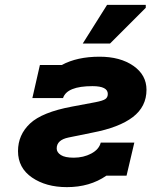

<svg xmlns="http://www.w3.org/2000/svg" viewBox="-20 -754 622 789"><path d="M113 -351 144 -487H234Q297 -521 389 -521Q474 -521 528 -483.5Q582 -446 582 -385Q582 -316 526 -273Q470 -230 360 -209L262 -189Q213 -179 213 -144Q213 -128 230 -117Q247 -106 283 -106Q323 -106 355 -123Q387 -140 394 -168H532L500 -32H417Q349 15 255 15Q169 15 111.5 -24.5Q54 -64 54 -133Q54 -200 103.5 -246.5Q153 -293 276 -316L372 -334Q403 -340 413 -347Q423 -354 423 -368Q423 -400 360 -400Q255 -400 239 -351ZM420 -734H579V-722L432 -575H320Z"/></svg>

Font: Arvo
Style: Bold Italic
Weight: 700
Italic angle: -13°
Designer: Anton Koovit (Cyrillic Expansion: Cyreal)
Foundry: Anton Koovit, Yassin Baggar
Version: Version 3.000